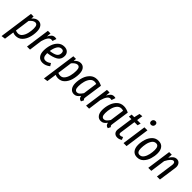

<svg xmlns="http://www.w3.org/2000/svg" viewBox="273 -2234 3905 3905"><g transform="rotate(45 2225.5 -281.0)"><path d="M109 -527H185L181 -465Q241 -538 316 -538Q378 -538 414 -490.5Q450 -443 450 -357Q450 -267 424.5 -183Q399 -99 343.5 -43.5Q288 12 202 12Q160 12 122 -6L92 203L5 215ZM361 -359Q361 -417 344 -442.5Q327 -468 294 -468Q265 -468 233.5 -446Q202 -424 176 -391L132 -72Q166 -58 202 -58Q256 -58 292 -104Q328 -150 344.5 -219Q361 -288 361 -359Z M836 -531 808 -447Q788 -452 773 -452Q732 -452 701.5 -409Q671 -366 647 -282L609 0H522L596 -527H671L664 -432Q690 -485 720 -511.5Q750 -538 793 -538Q813 -538 836 -531Z M907 -197V-183Q907 -118 928 -90Q949 -62 988 -62Q1018 -62 1045 -73Q1072 -84 1103 -108L1139 -51Q1062 12 978 12Q901 12 859 -39Q817 -90 817 -181Q817 -267 843 -349Q869 -431 924.5 -484.5Q980 -538 1062 -538Q1129 -538 1165.5 -501Q1202 -464 1202 -408Q1202 -307 1123.5 -261Q1045 -215 907 -197ZM913 -264Q1018 -277 1066 -308Q1114 -339 1114 -405Q1114 -468 1056 -468Q995 -468 960 -409.5Q925 -351 913 -264Z M1328 -527H1404L1400 -465Q1460 -538 1535 -538Q1597 -538 1633 -490.5Q1669 -443 1669 -357Q1669 -267 1643.5 -183Q1618 -99 1562.5 -43.5Q1507 12 1421 12Q1379 12 1341 -6L1311 203L1224 215ZM1580 -359Q1580 -417 1563 -442.5Q1546 -468 1513 -468Q1484 -468 1452.5 -446Q1421 -424 1395 -391L1351 -72Q1385 -58 1421 -58Q1475 -58 1511 -104Q1547 -150 1563.5 -219Q1580 -288 1580 -359Z M2149 -499 2094 -119Q2091 -101 2091 -88Q2091 -73 2096 -64Q2101 -55 2115 -49L2086 12Q2017 1 2010 -69Q1981 -29 1951 -8.5Q1921 12 1880 12Q1816 12 1779 -37Q1742 -86 1742 -169Q1742 -257 1769.5 -341.5Q1797 -426 1856 -482Q1915 -538 2003 -538Q2073 -538 2149 -499ZM1831 -169Q1831 -111 1848 -84.5Q1865 -58 1899 -58Q1930 -58 1956 -81.5Q1982 -105 2012 -150L2055 -458Q2028 -468 2001 -468Q1944 -468 1906 -423.5Q1868 -379 1849.5 -310Q1831 -241 1831 -169Z M2535 -531 2507 -447Q2487 -452 2472 -452Q2431 -452 2400.5 -409Q2370 -366 2346 -282L2308 0H2221L2295 -527H2370L2363 -432Q2389 -485 2419 -511.5Q2449 -538 2492 -538Q2512 -538 2535 -531Z M2921 -499 2866 -119Q2863 -101 2863 -88Q2863 -73 2868 -64Q2873 -55 2887 -49L2858 12Q2789 1 2782 -69Q2753 -29 2723 -8.5Q2693 12 2652 12Q2588 12 2551 -37Q2514 -86 2514 -169Q2514 -257 2541.5 -341.5Q2569 -426 2628 -482Q2687 -538 2775 -538Q2845 -538 2921 -499ZM2603 -169Q2603 -111 2620 -84.5Q2637 -58 2671 -58Q2702 -58 2728 -81.5Q2754 -105 2784 -150L2827 -458Q2800 -468 2773 -468Q2716 -468 2678 -423.5Q2640 -379 2621.5 -310Q2603 -241 2603 -169Z M3105 -116Q3104 -111 3104 -101Q3104 -61 3143 -61Q3158 -61 3171.5 -66Q3185 -71 3204 -81L3229 -23Q3182 12 3127 12Q3077 12 3047.5 -17Q3018 -46 3018 -96Q3018 -104 3020 -122L3067 -458H2995L3005 -527H3080L3109 -649L3182 -657L3163 -527H3264L3244 -458H3154Z M3459 -527 3385 0H3298L3372 -527ZM3378 -710Q3378 -740 3396.5 -758.5Q3415 -777 3442 -777Q3467 -777 3481 -762.5Q3495 -748 3495 -724Q3495 -694 3476.5 -675.5Q3458 -657 3431 -657Q3406 -657 3392 -671.5Q3378 -686 3378 -710Z M3532 -184Q3532 -266 3557.5 -347.5Q3583 -429 3638 -483.5Q3693 -538 3776 -538Q3853 -538 3895 -486Q3937 -434 3937 -343Q3937 -262 3912 -180.5Q3887 -99 3832.5 -43.5Q3778 12 3694 12Q3617 12 3574.5 -40.5Q3532 -93 3532 -184ZM3848 -351Q3848 -467 3772 -467Q3717 -467 3683.5 -420Q3650 -373 3636 -306Q3622 -239 3622 -176Q3622 -59 3698 -59Q3752 -59 3785.5 -106.5Q3819 -154 3833.5 -221.5Q3848 -289 3848 -351Z M4403 -414Q4403 -399 4400 -381L4346 0H4259L4312 -380Q4314 -400 4314 -407Q4314 -465 4272 -465Q4215 -465 4142 -325L4097 0H4010L4084 -527H4159L4151 -432Q4184 -484 4218 -511.5Q4252 -539 4296 -539Q4344 -539 4373.5 -505Q4403 -471 4403 -414Z"/></g></svg>

Font: Fira Sans Extra Condensed
Style: Italic
Weight: 400
Width: 3
Italic angle: -8°
Designer: Carrois Corporate & Edenspiekermann AG
Foundry: Carrois Corporate GbR & Edenspiekermann AG
Version: Version 4.203